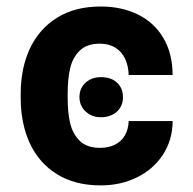

<svg xmlns="http://www.w3.org/2000/svg" viewBox="-20 -557 591 587"><path d="M288.6 -321.1Q319.9 -321.1 337.9 -304.2Q355.9 -287.4 355.9 -259.9Q356.4 -243.1 348.1 -228.9Q339.9 -214.8 324.4 -206.6Q308.9 -198.5 288.6 -198.5Q269.4 -198.5 254.4 -206.9Q239.4 -215.3 231.1 -229.2Q222.9 -243.1 222.9 -259.9Q222.9 -286.8 241.4 -304Q259.9 -321.1 288.6 -321.1ZM43.3 -257.2V-270.1Q43.3 -348.2 71.3 -408.3Q99.4 -468.5 154.4 -502.8Q209.4 -537.1 287.5 -537.1Q353 -537.1 402.7 -512.2Q452.4 -487.3 479.9 -440.1Q507.5 -392.9 507.8 -327.8H373.4Q372.6 -356.1 362.3 -377.7Q352.1 -399.3 332.5 -411.4Q312.9 -423.5 285.3 -423.5Q245.4 -423.5 223.6 -402Q201.9 -380.6 194.4 -347.9Q186.9 -315.2 186.9 -270.1V-257.2Q186.9 -213.1 194.4 -180.7Q201.9 -148.3 223.6 -126.6Q245.4 -105 285.8 -105Q311.7 -105 331.2 -114.6Q350.7 -124.2 361.6 -142.8Q372.6 -161.5 373.4 -186.9H507.8Q507.5 -129.1 478.3 -84.3Q449.2 -39.5 399 -14.9Q348.8 9.8 288 9.8Q209 9.8 154 -24.6Q98.9 -58.9 71.1 -119.2Q43.3 -179.6 43.3 -257.2Z"/></svg>

Font: Pretendard JP Variable
Style: Regular
Weight: 400
Designer: Base glyphs from Inter by Rasmus Andersson; Hangul glyphs from Noto Sans CJK(Source Han Sans) by Jang Soo-young and Kang
Foundry: Kil Hyung-jin
Version: Version 1.307;Glyphs 3.2 (3192)